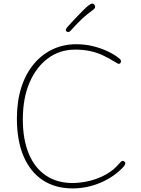

<svg xmlns="http://www.w3.org/2000/svg" viewBox="-20 -1026 787 1068"><path d="M638 -705Q649 -697 651 -693Q653 -689 653 -685Q653 -682 651.5 -678.5Q650 -675 647.5 -673Q645 -671 642 -671Q638 -671 634 -673Q630 -675 622 -680Q584 -704 549.5 -719.5Q515 -735 478.5 -742.5Q442 -750 397 -750Q313 -750 247.5 -702Q182 -654 144.5 -567Q107 -480 107 -362Q107 -250 140 -171Q173 -92 235 -50Q297 -8 383 -8Q428 -8 476.5 -19.5Q525 -31 568.5 -55Q612 -79 641 -114Q649 -123 653.5 -127Q658 -131 662 -131Q666 -131 669.5 -129Q673 -127 675 -124Q677 -121 677 -118Q677 -114 674.5 -109Q672 -104 665 -96Q613 -41 538.5 -9.5Q464 22 384 22Q287 22 217.5 -24Q148 -70 111 -157Q74 -244 74 -367Q74 -462 98 -538Q122 -614 166.5 -668Q211 -722 271.5 -751Q332 -780 405 -780Q454 -780 499.5 -768.5Q545 -757 581 -739.5Q617 -722 638 -705ZM359 -848Q355 -848 350.5 -851Q346 -854 346 -858Q346 -863 349 -867.5Q352 -872 356 -877Q374 -897 396 -920.5Q418 -944 438 -964Q458 -984 470 -994Q478 -1000 483.5 -1003Q489 -1006 493 -1006Q498 -1006 501.5 -1003Q505 -1000 507 -996Q509 -992 509 -988Q509 -979 496 -970Q460 -944 434.5 -919.5Q409 -895 377 -860Q368 -848 359 -848Z"/></svg>

Font: Playpen Sans Thin
Style: Regular
Weight: 250
Designer: Laura Meseguer, Veronika Burian, José Scaglione
Foundry: TypeTogether
Version: Version 1.001